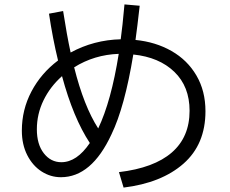

<svg xmlns="http://www.w3.org/2000/svg" viewBox="-20 -822 1040 870"><path d="M911 -318Q911 -168 811.5 -80.5Q712 7 540 28L519 -42Q678 -61 758.5 -131Q839 -201 839 -320Q839 -430 770 -496.5Q701 -563 584 -575Q545 -337 485 -213Q395 -19 256 -19Q209 -19 168.5 -45Q128 -71 103.5 -119Q79 -167 79 -230Q79 -325 122.5 -407.5Q166 -490 243 -548Q219 -646 202 -760L266 -772Q283 -662 300 -584Q405 -641 527 -644Q535 -701 544 -802L613 -796Q602 -698 594 -641Q685 -632 757 -591Q829 -550 870 -480Q911 -410 911 -318ZM518 -578Q407 -574 316 -517Q360 -341 425 -240Q484 -364 518 -578ZM387 -174Q312 -288 261 -477Q207 -429 177 -367Q147 -305 147 -236Q147 -168 178.5 -127.5Q210 -87 258 -87Q328 -87 387 -174Z"/></svg>

Font: IBM Plex Sans JP
Style: Regular
Weight: 400
Designer: Mike Abbink; Paul van der Laan; Pieter van Rosmalen; Wujin Sim; Yejin Wi; Jinhee Kim; Boomi Park; Yona Kim; Kichan Ma
Foundry: Sandoll Inc.
Version: Version 1.001